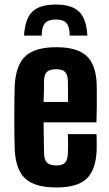

<svg xmlns="http://www.w3.org/2000/svg" viewBox="-20 -817 480 846"><path d="M279 -226H405Q406 -217 406 -194.5Q406 -172 406 -155Q402 -67 361 -29Q320 9 229 9Q135 9 92.5 -29Q50 -67 45 -155Q44 -177 43.5 -215.5Q43 -254 43 -297.5Q43 -341 43.5 -380Q44 -419 45 -444Q51 -533 93.5 -571Q136 -609 228 -609Q319 -609 360.5 -571.5Q402 -534 406 -449Q406 -436 406.5 -408Q407 -380 406.5 -345Q406 -310 405 -278H172Q172 -243 173 -209Q174 -175 174 -141Q175 -112 187.5 -100Q200 -88 229 -88Q255 -88 266.5 -100Q278 -112 279 -141Q281 -170 279 -226ZM228 -512Q199 -512 187 -500.5Q175 -489 174 -463Q174 -438 173.5 -415Q173 -392 172 -368H280Q280 -401 279.5 -427.5Q279 -454 279 -463Q278 -489 266 -500.5Q254 -512 228 -512ZM86 -660H164Q164 -699 178.5 -715Q193 -731 226 -731Q259 -731 273 -715Q287 -699 287 -660H365Q361 -734 328.5 -765.5Q296 -797 226 -797Q155 -797 122.5 -765.5Q90 -734 86 -660Z"/></svg>

Font: Big Shoulders Display ExtraBold
Style: Regular
Weight: 800
Designer: Patric King
Foundry: XO Type Co
Version: Version 1.000; ttfautohint (v1.8.2)